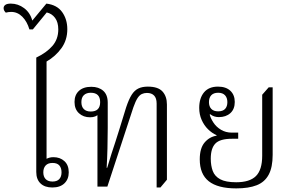

<svg xmlns="http://www.w3.org/2000/svg" viewBox="-55 -1034 1626 1064"><path d="M235 5Q193 5 169.5 -17.5Q146 -40 146 -81V-715Q203 -742 235.5 -779.5Q268 -817 268 -871Q268 -911 250 -935Q232 -959 204 -965L127 -871H108Q95 -915 68.5 -941.5Q42 -968 7 -968Q0 -968 -8 -967Q-16 -966 -23 -964Q-29 -970 -32 -976Q-35 -982 -35 -989Q-35 -1000 -25.5 -1007Q-16 -1014 5 -1014Q45 -1014 78.5 -989Q112 -964 124 -920L202 -1014Q261 -1007 289.5 -967Q318 -927 318 -872Q318 -812 285.5 -767Q253 -722 203 -693V-154Q208 -157 218 -160Q228 -163 241 -163Q278 -163 302 -141Q326 -119 326 -79Q326 -41 302 -18Q278 5 235 5ZM236 -28Q261 -28 273.5 -41.5Q286 -55 286 -79Q286 -103 274 -117Q262 -131 236 -131Q211 -131 198 -117Q185 -103 185 -79Q185 -55 198 -41.5Q211 -28 236 -28Z M813 5V-460Q813 -490 799 -504.5Q785 -519 759 -519Q744 -519 731 -513Q718 -507 707 -490Q696 -473 684 -439L540 0H485V-404L492 -402Q485 -394 473 -389Q461 -384 444 -384Q407 -384 382.5 -406.5Q358 -429 358 -469Q358 -508 382.5 -530.5Q407 -553 451 -553Q492 -553 517 -531Q542 -509 542 -465V-325Q542 -270 540.5 -212Q539 -154 536 -104H539Q551 -146 562.5 -181Q574 -216 585 -249.5Q596 -283 607 -319L644 -439Q659 -484 674.5 -508.5Q690 -533 711.5 -543.5Q733 -554 764 -554Q821 -554 845.5 -527Q870 -500 870 -455V-38L834 5ZM448 -416Q500 -416 500 -468Q500 -520 448 -520Q424 -520 410 -507Q396 -494 396 -468Q396 -443 409.5 -429.5Q423 -416 448 -416Z M1254 10Q1152 10 1102 -29.5Q1052 -69 1052 -151Q1052 -213 1079 -244.5Q1106 -276 1145 -282V-285Q1120 -296 1098 -317.5Q1076 -339 1062.5 -369.5Q1049 -400 1049 -436Q1049 -490 1075.5 -522Q1102 -554 1153 -554Q1197 -554 1221.5 -531Q1246 -508 1246 -469Q1246 -429 1221.5 -407Q1197 -385 1158 -385Q1144 -385 1132 -389Q1120 -393 1110 -401L1107 -399Q1112 -379 1127.5 -355Q1143 -331 1169.5 -315Q1196 -299 1230 -299H1265V-265H1230Q1164 -265 1138.5 -238.5Q1113 -212 1113 -155Q1113 -116 1124 -86.5Q1135 -57 1165.5 -40.5Q1196 -24 1254 -24Q1329 -24 1363.5 -58.5Q1398 -93 1398 -171V-509L1434 -550H1456V-176Q1456 -107 1434 -66Q1412 -25 1367.5 -7.5Q1323 10 1254 10ZM1154 -417Q1180 -417 1192.5 -430.5Q1205 -444 1205 -468Q1205 -492 1192 -506Q1179 -520 1154 -520Q1129 -520 1116 -506.5Q1103 -493 1103 -468Q1103 -444 1116 -430.5Q1129 -417 1154 -417Z"/></svg>

Font: Noto Serif Thai Light
Style: Regular
Weight: 300
Version: Version 2.001